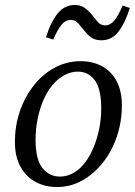

<svg xmlns="http://www.w3.org/2000/svg" viewBox="-20 -739 542 772"><path d="M209 13Q161 13 123 -7.5Q85 -28 62.5 -68.5Q40 -109 40 -167Q40 -235 60.5 -293.5Q81 -352 117.5 -397.5Q154 -443 202 -468Q250 -493 304 -493Q353 -493 390.5 -472.5Q428 -452 449 -412.5Q470 -373 470 -315Q470 -250 450 -190.5Q430 -131 394 -85.5Q358 -40 311 -13.5Q264 13 209 13ZM221 -29Q250 -29 276 -44Q302 -59 322 -85.5Q342 -112 356.5 -147Q371 -182 379 -222Q387 -262 387 -302Q387 -382 361 -416.5Q335 -451 293 -451Q265 -451 239 -437Q213 -423 191.5 -397.5Q170 -372 155 -337.5Q140 -303 131.5 -262Q123 -221 123 -177Q123 -98 150.5 -63.5Q178 -29 221 -29ZM165 -589Q184 -651 212 -685Q240 -719 280 -719Q303 -719 318 -709Q333 -699 345 -685Q359 -668 371.5 -652.5Q384 -637 403 -637Q424 -637 440.5 -657.5Q457 -678 473 -717L502 -707Q483 -646 456 -611.5Q429 -577 388 -577Q364 -577 349 -587Q334 -597 323 -611Q309 -628 296 -643.5Q283 -659 264 -659Q243 -659 227 -639Q211 -619 194 -580Z"/></svg>

Font: Source Serif 4 18pt
Style: Italic
Weight: 400
Italic angle: -12°
Designer: Frank Grießhammer
Foundry: Adobe Systems Incorporated
Version: Version 4.004;hotconv 1.0.116;makeotfexe 2.5.65601